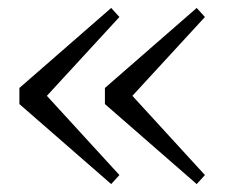

<svg xmlns="http://www.w3.org/2000/svg" viewBox="-20 -512 560 478"><path d="M277.3 -469.7 96.7 -273.4 277.3 -76.2 256.8 -53.7 28.3 -252.9V-293L256.8 -492.2ZM490.2 -469.7 309.6 -273.4 490.2 -76.2 469.7 -53.7 241.2 -252.9V-293L469.7 -492.2Z"/></svg>

Font: GenYoMin JP Light
Style: Regular
Weight: 300
Version: Version 1.001;PS 1;hotconv 16.6.51;makeotf.lib2.5.65220 DEVE